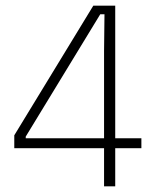

<svg xmlns="http://www.w3.org/2000/svg" viewBox="-20 -659 536 679"><path d="M348 0V-477.5L349.5 -608.5H334.5L71 -176V-152L55 -170H480V-135H30.5V-180.5L310 -639H387.5V0Z"/></svg>

Font: Anek Bangla Medium ExtraLight
Style: Regular
Weight: 250
Version: Version 1.003